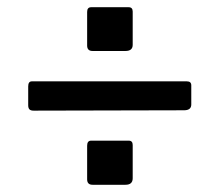

<svg xmlns="http://www.w3.org/2000/svg" viewBox="-20 -638 606 531"><path d="M347 -145Q347 -127 327 -127H236Q221 -127 221 -142V-235Q221 -249 232 -249H336Q347 -249 347 -237ZM509 -349Q509 -333 489 -333L73 -332Q65 -332 61.5 -335.5Q58 -339 58 -347V-399Q58 -413 68 -413H497Q509 -413 509 -402ZM347 -514Q347 -497 327 -497H236Q221 -497 221 -512V-605Q221 -618 232 -618H336Q347 -618 347 -606Z"/></svg>

Font: Libre Franklin Thin Medium
Style: Regular
Weight: 500
Version: Version 3.000